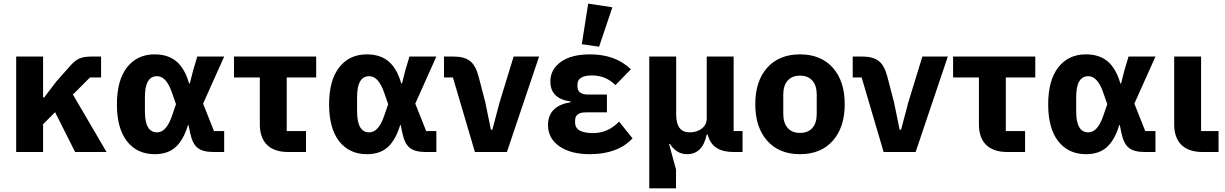

<svg xmlns="http://www.w3.org/2000/svg" viewBox="-20 -836 6738 1056"><path d="M69 0V-525H217V-300H223L290 -388L369 -477Q394 -505 418.5 -515Q443 -525 484 -525H536V-410H475L381 -316L566 0H393L283 -219L217 -153V0Z M831 12Q734 12 678.5 -59Q623 -130 623 -262Q623 -394 678.5 -465.5Q734 -537 831 -537Q904 -537 950 -498.5Q996 -460 1020 -377H1024L1042 -448L1065 -525H1213L1097 -266L1157 -115H1213V0H1154Q1095 0 1066.5 -23Q1038 -46 1026 -104L1017 -148H1014Q989 -66 946 -27Q903 12 831 12ZM844 -108Q895 -108 926 -199L948 -263L926 -326Q895 -417 844 -417Q777 -417 777 -302V-223Q777 -108 844 -108Z M1565 0Q1489 0 1449 -39Q1409 -78 1409 -153V-410H1267V-525H1719V-410H1557V-115H1663V0Z M1998 12Q1901 12 1845.5 -59Q1790 -130 1790 -262Q1790 -394 1845.5 -465.5Q1901 -537 1998 -537Q2071 -537 2117 -498.5Q2163 -460 2187 -377H2191L2209 -448L2232 -525H2380L2264 -266L2324 -115H2380V0H2321Q2262 0 2233.5 -23Q2205 -46 2193 -104L2184 -148H2181Q2156 -66 2113 -27Q2070 12 1998 12ZM2011 -108Q2062 -108 2093 -199L2115 -263L2093 -326Q2062 -417 2011 -417Q1944 -417 1944 -302V-223Q1944 -108 2011 -108Z M2592 0 2471 -410H2422V-525H2474Q2533 -525 2564.5 -501Q2596 -477 2612 -416L2649 -274L2680 -123H2688L2728 -274L2805 -525H2945L2768 0Z M3275 -579 3180 -593 3215 -816 3348 -796ZM3224 12Q3119 12 3056.5 -31.5Q2994 -75 2994 -148Q2994 -202 3026.5 -233.5Q3059 -265 3118 -273V-278Q3007 -293 3007 -388Q3007 -454 3064.5 -495.5Q3122 -537 3225 -537Q3365 -537 3450 -455L3365 -368Q3312 -421 3236 -421Q3156 -421 3156 -371V-361Q3156 -316 3215 -316H3318V-218H3202Q3143 -218 3143 -173V-162Q3143 -104 3242 -104Q3324 -104 3385 -167L3459 -75Q3377 12 3224 12Z M3551 200V-525H3699V-206Q3699 -108 3773 -108Q3813 -108 3840 -129Q3867 -150 3867 -185V-525H4015V-115H4064V0H4014Q3902 0 3875 -86L3872 -96H3867Q3844 12 3759 12Q3701 12 3665 -44H3660L3698 96V200Z M4560.5 -62Q4495 12 4380 12Q4265 12 4199.5 -62Q4134 -136 4134 -263Q4134 -390 4199.5 -463.5Q4265 -537 4380 -537Q4495 -537 4560.5 -463.5Q4626 -390 4626 -263Q4626 -136 4560.5 -62ZM4472 -209V-316Q4472 -365 4448 -392.5Q4424 -420 4380 -420Q4336 -420 4312 -392.5Q4288 -365 4288 -316V-209Q4288 -160 4312 -132.5Q4336 -105 4380 -105Q4424 -105 4448 -132Q4472 -159 4472 -209Z M4840 0 4719 -410H4670V-525H4722Q4781 -525 4812.5 -501Q4844 -477 4860 -416L4897 -274L4928 -123H4936L4976 -274L5053 -525H5193L5016 0Z M5520 0Q5444 0 5404 -39Q5364 -78 5364 -153V-410H5222V-525H5674V-410H5512V-115H5618V0Z M5953 12Q5856 12 5800.5 -59Q5745 -130 5745 -262Q5745 -394 5800.5 -465.5Q5856 -537 5953 -537Q6026 -537 6072 -498.5Q6118 -460 6142 -377H6146L6164 -448L6187 -525H6335L6219 -266L6279 -115H6335V0H6276Q6217 0 6188.5 -23Q6160 -46 6148 -104L6139 -148H6136Q6111 -66 6068 -27Q6025 12 5953 12ZM5966 -108Q6017 -108 6048 -199L6070 -263L6048 -326Q6017 -417 5966 -417Q5899 -417 5899 -302V-223Q5899 -108 5966 -108Z M6594 0Q6518 0 6478 -39Q6438 -78 6438 -153V-525H6586V-115H6682V0Z"/></svg>

Font: Anuphan
Style: Bold
Weight: 700
Designer: Mike Abbink, Paul van der Laan, Pieter van Rosmalen, Mint Tantisuwanna
Foundry: Bold Monday; Cadson Demak
Version: Version 3.002;hotconv 1.0.109;makeotfexe 2.5.65596